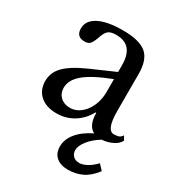

<svg xmlns="http://www.w3.org/2000/svg" viewBox="-184 -654 922 1002"><g transform="rotate(30 277.5 -153.0)"><path d="M534 152Q499 198 460 216Q421 234 377 234Q331 234 305.5 211.5Q280 189 280 149Q280 106 311.5 67.5Q343 29 401 1Q357 -21 357 -97H352Q326 -48 280 -19.5Q234 9 178 9Q115 9 79 -23Q43 -55 43 -109Q43 -133 51.5 -155Q60 -177 79 -197Q98 -217 129 -236.5Q160 -256 205 -276L349 -339V-380Q349 -502 245 -502Q228 -502 216 -499Q204 -496 196 -489Q188 -482 181.5 -469Q175 -456 169 -437Q158 -408 147.5 -398.5Q137 -389 117 -389Q67 -389 67 -439Q67 -487 118 -513.5Q169 -540 263 -540Q363 -540 405 -504.5Q447 -469 447 -384V-160Q447 -46 492 -46Q506 -46 519 -49.5Q532 -53 541 -68L555 -44Q544 -21 514 -6.5Q484 8 451 10Q409 36 384 67.5Q359 99 359 126Q359 146 372.5 160Q386 174 410 174Q429 174 454 161Q479 148 505 121ZM349 -296Q292 -274 252.5 -253Q213 -232 189 -211Q165 -190 154.5 -169Q144 -148 144 -126Q144 -93 166 -72Q188 -51 224 -51Q250 -51 272.5 -64Q295 -77 312 -99.5Q329 -122 339 -152.5Q349 -183 349 -217Z"/></g></svg>

Font: Libre Baskerville
Style: Regular
Weight: 400
Designer: Pablo Impallari, Rodrigo Fuenzalida
Foundry: Pablo Impallari, Rodrigo Fuenzalida
Version: Version 1.000; ttfautohint (v0.93) -l 8 -r 50 -G 200 -x 14 -